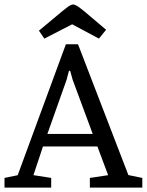

<svg xmlns="http://www.w3.org/2000/svg" viewBox="-31 -854 667 874"><path d="M-10.5 0V-44.1L49.5 -56.4L268.9 -652.6H324.1L553.4 -57.1L616.8 -44.1V0H378.1V-44.1L461.3 -56.6L412.4 -187.2H164.6L121.2 -56.7L202 -44.1V0ZM184.6 -244.2H391.1L299.5 -491.5L288.4 -531.8H282.9L272.4 -491.5ZM170.8 -678.2 146.2 -714.4 224.5 -779.6Q256.6 -807 274.6 -820.3Q292.5 -833.6 301.2 -833.6Q311.7 -833.6 330.3 -820Q349 -806.3 379.4 -779.9L451.9 -718.6L419.4 -678.2L297.5 -743.4Z"/></svg>

Font: Faustina Light
Style: Regular
Weight: 300
Designer: Alfonso Garcia
Foundry: http://www.omnibus-type.com
Version: Version 1.200